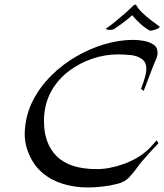

<svg xmlns="http://www.w3.org/2000/svg" viewBox="-20 -824 724 847"><path d="M367 3Q312 3 260.5 -12Q209 -27 169 -60Q129 -93 107 -146Q85 -197 90 -254Q95 -322 126 -382Q157 -442 206.5 -491Q256 -540 316.5 -575Q377 -610 441.5 -629Q506 -648 566 -648H570Q588 -648 612.5 -644Q637 -640 656 -628Q675 -616 675 -591Q675 -578 669 -564Q662 -549 656 -533.5Q650 -518 644 -502L614 -423L602 -432Q602 -432 607.5 -446.5Q613 -461 618.5 -480Q624 -499 625 -511Q628 -547 607.5 -562.5Q587 -578 557 -581Q527 -584 500 -584Q443 -584 387 -565Q331 -546 284.5 -511Q238 -476 209 -426.5Q180 -377 175 -315Q174 -308 174 -301.5Q174 -295 174 -289Q174 -190 231 -134Q288 -78 407 -78Q463 -78 525.5 -100.5Q588 -123 631 -162Q642 -172 651.5 -183Q661 -194 671 -205L679 -192Q679 -192 668 -180.5Q657 -169 641 -151.5Q625 -134 609.5 -116Q594 -98 586 -86Q568 -61 549 -41Q530 -21 498 -13Q467 -5 433 -1Q399 3 367 3ZM641 -689Q622 -699 600 -718.5Q578 -738 566 -754Q565 -756 563 -756Q561 -756 560 -754Q539 -735 514.5 -717.5Q490 -700 482 -695Q479 -694 473.5 -693Q468 -692 464 -692Q457 -692 451 -694Q445 -696 449 -699Q467 -711 489 -729Q511 -747 532.5 -766Q554 -785 568 -799Q577 -808 582 -800Q590 -785 607 -768.5Q624 -752 644 -736.5Q664 -721 681 -709Q688 -705 679 -699.5Q670 -694 657.5 -691Q645 -688 641 -689Z"/></svg>

Font: Kings
Style: Regular
Weight: 400
Designer: Robert E. Leuschke
Foundry: Robert E. Leuschke
Version: Version 1.010; ttfautohint (v1.8.3)